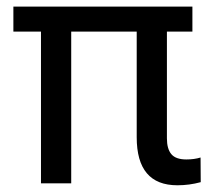

<svg xmlns="http://www.w3.org/2000/svg" viewBox="-20 -548 636 574"><path d="M555.2 -453.6H479V-134.3Q479 -103 492.2 -87.2Q505.4 -71.3 537.1 -71.3Q560.5 -71.3 579.6 -77.1L580.1 -3.4Q545.9 5.9 510.3 5.9Q388.7 5.9 388.7 -137.7V-453.6H192.9V0H102.5V-453.6H20V-528.3H555.2Z"/></svg>

Font: Roboto-ThirdPerson-AD3FC
Style: ThirdPerson-AD3FC
Weight: 400
Designer: Google
Version: Version 2.137; 2017